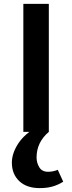

<svg xmlns="http://www.w3.org/2000/svg" viewBox="-20 -678 371 987"><path d="M100 0V-658H231V0ZM184 289Q117 289 79 253Q41 217 41 158Q41 111 73 61Q105 11 175 -29L231 0Q199 27 183.5 60Q168 93 168 131Q168 159 182 182Q196 205 227 205Q240 205 252.5 202.5Q265 200 277 195L305 256Q280 272 251 280.5Q222 289 184 289Z"/></svg>

Font: Ysabeau
Style: Bold
Weight: 700
Designer: Christian Thalmann (Catharsis Fonts)
Version: Version 2.000;gftools[0.9.27.dev2+g8671c4b]